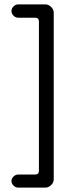

<svg xmlns="http://www.w3.org/2000/svg" viewBox="-20 -730 354 874"><path d="M62.5 124H186.5Q201.2 124 212.9 112.3Q220.7 104.5 222.7 97.7Q224.6 90.8 224.6 85.9V-671.9Q224.6 -686.5 212.9 -698.2Q201.2 -710 186.5 -710H62.5Q50.8 -710 41.5 -700.7Q32.2 -691.4 32.2 -679.7Q32.2 -668 41.5 -658.7Q50.8 -649.4 62.5 -649.4H139.6Q157.2 -649.4 157.2 -631.8V46.9Q157.2 60.5 147.5 63.5Q143.6 64.5 139.6 64.5H62.5Q50.8 64.5 41.5 73.7Q32.2 83 32.2 93.8Q32.2 105.5 41.5 114.7Q50.8 124 62.5 124Z"/></svg>

Font: FakePearl
Style: Light
Weight: 350
Version: Version 1.2